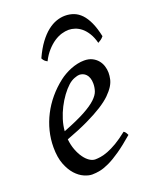

<svg xmlns="http://www.w3.org/2000/svg" viewBox="-131 -741 659 833"><g transform="rotate(-20 198.0 -324.0)"><path d="M190.9 -381.8Q174.8 -367.2 159.4 -346.2Q144 -325.2 131.6 -300.8Q119.1 -276.4 110.8 -249.8Q102.5 -223.1 100.6 -197.3Q164.6 -222.2 201.9 -242.4Q239.3 -262.7 258.3 -280.8Q277.3 -298.8 282.7 -315.4Q288.1 -332 288.1 -349.1Q288.1 -364.3 284.2 -375.2Q280.3 -386.2 273.9 -392.8Q267.6 -399.4 259.5 -402.6Q251.5 -405.8 243.2 -405.8Q235.4 -405.8 220.2 -400.1Q205.1 -394.5 190.9 -381.8ZM366.2 -371.1Q366.2 -357.4 363 -342.3Q359.9 -327.1 349.9 -311Q339.8 -294.9 322 -277.3Q304.2 -259.8 274.7 -241Q245.1 -222.2 202.6 -201.9Q160.2 -181.6 101.1 -159.7Q104 -132.3 112.5 -109.9Q121.1 -87.4 132.6 -71.3Q144 -55.2 157.5 -46.1Q170.9 -37.1 184.1 -37.1Q194.3 -37.1 209 -39.3Q223.6 -41.5 242.9 -48.8Q262.2 -56.2 286.4 -70.3Q310.5 -84.5 339.8 -107.9Q345.2 -105 349.4 -98.4Q353.5 -91.8 355 -87.9Q314.9 -53.2 284.2 -32Q253.4 -10.7 229.2 0.7Q205.1 12.2 185.8 16.1Q166.5 20 148.9 20Q132.8 20 112.3 11Q91.8 2 73.7 -17.8Q55.7 -37.6 43.2 -69.6Q30.8 -101.6 30.8 -147.9Q30.8 -186 40 -222.9Q49.3 -259.8 66.7 -293.7Q84 -327.6 109.4 -357.9Q134.8 -388.2 167 -413.1Q178.2 -421.9 192.4 -429.9Q206.5 -438 221.9 -444.1Q237.3 -450.2 253.2 -453.6Q269 -457 284.2 -457Q305.2 -457 320.6 -449.5Q335.9 -441.9 346.2 -429.7Q356.4 -417.5 361.3 -402.1Q366.2 -386.7 366.2 -371.1ZM113.3 -528.8Q131.3 -568.4 151.1 -595Q170.9 -621.6 191.4 -637.7Q211.9 -653.8 232.4 -660.9Q252.9 -668 272.5 -668Q293.9 -668 312.7 -660.9Q331.5 -653.8 347.2 -637.5Q362.8 -621.1 375 -594.5Q387.2 -567.9 395.5 -528.8Q388.7 -520.5 382.3 -516.1Q376 -511.7 368.7 -507.8Q361.8 -534.7 350.3 -553.2Q338.9 -571.8 325 -583.3Q311 -594.7 295.7 -599.9Q280.3 -605 266.6 -605Q251 -605 233.6 -599.9Q216.3 -594.7 199 -583.3Q181.6 -571.8 164.8 -553.2Q147.9 -534.7 134.3 -507.8Q127.4 -511.7 122.8 -515.6Q118.2 -519.5 113.3 -528.8Z"/></g></svg>

Font: Gentium Plus Viet
Style: Italic
Weight: 400
Italic angle: -8°
Designer: J. Victor Gaultney, Annie Olsen, Iska Routamaa, Becca Hirsbrunner
Foundry: SIL International
Version: Version 5.000